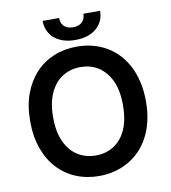

<svg xmlns="http://www.w3.org/2000/svg" viewBox="-98 -998 970 1092"><g transform="rotate(-10 387.5 -452.5)"><path d="M387.4 9.9Q315 9.9 253.7 -15.4Q192.5 -40.8 147.9 -89Q103.3 -137.1 78.3 -206.3Q53.3 -275.6 53.3 -363.6Q53.3 -454.2 78.8 -523.1Q130.3 -660.2 254.3 -712Q315 -737.2 387.4 -737.2Q436.1 -737.2 479.8 -725.7Q523.4 -714.1 560.5 -692.1Q597.7 -670.1 627.5 -637.8Q657.3 -605.5 678.3 -563.9Q699.2 -522.4 710.4 -472.1Q721.6 -421.9 721.6 -363.6Q721.9 -301.5 709.7 -249.8Q697.4 -198.2 675.2 -156.6Q653.1 -115.1 622 -83.8Q590.9 -52.6 553.8 -31.8Q516.7 -11 474.4 -0.5Q432.2 9.9 387.4 9.9ZM387.4 -108.3Q463.8 -108.3 516.7 -156.2Q589.1 -222.7 589.1 -363.6Q589.1 -448.9 562.9 -505.3Q548.7 -535.2 529.8 -556.6Q511 -578.1 488.6 -592Q466.3 -605.8 440.7 -612.4Q415.1 -619 387.4 -619Q331.3 -619 285.2 -590.9Q238.6 -562.5 211.6 -503.6Q185.7 -447.1 185.7 -363.6Q185.4 -299.7 200.8 -252Q216.3 -204.2 243.4 -172.4Q270.6 -140.6 307.7 -124.6Q344.8 -108.7 387.4 -108.3ZM387.4 -775.6Q348 -775.6 317.3 -785.9Q286.6 -796.2 265.6 -814.5Q244.7 -832.7 233.5 -858.3Q222.3 -883.9 221.9 -914.8H317.5Q317.5 -902.7 320.8 -891Q324.2 -879.3 332.4 -869.9Q340.6 -860.4 354 -854.8Q367.5 -849.1 387.4 -849.1Q405.5 -849.1 418.9 -854.2Q432.2 -859.4 440.7 -868.3Q449.2 -877.1 453.5 -889.2Q457.7 -901.3 457.7 -914.8H554Q554 -852.6 508.9 -813.9Q464.1 -775.6 387.4 -775.6Z"/></g></svg>

Font: Linik Sans SemiBold
Style: Regular
Weight: 600
Designer: Fonts by Rasmus Andersson / Changes by Cristiano Sobral with parts from Marc Monis
Foundry: rsms
Version: Version 3.020; ttfautohint (v1.6)